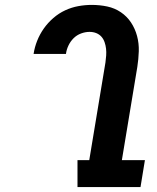

<svg xmlns="http://www.w3.org/2000/svg" viewBox="-20 -763 640 783"><path d="M296 0V-110H344L410 -508Q412 -522 413 -536.5Q414 -551 412.5 -564.5Q411 -578 406.5 -591Q402 -604 393.5 -613.5Q385 -623 372.5 -628Q360 -633 345 -633Q328 -633 310.5 -626.5Q293 -620 280 -607Q267 -594 259 -577Q251 -560 249 -543H117Q121 -570 131.5 -596.5Q142 -623 158.5 -646.5Q175 -670 197.5 -689.5Q220 -709 246 -721Q272 -733 299.5 -738Q327 -743 354 -743Q387 -743 417.5 -736.5Q448 -730 473 -713Q498 -696 514.5 -671Q531 -646 539 -616Q547 -586 546 -554Q545 -522 540 -490L477 -110H571L553 0Z"/></svg>

Font: Iosevka HT Extrabold Extended
Style: Italic
Weight: 800
Width: 7
Italic angle: -9°
Monospace: yes
Designer: Belleve Invis
Foundry: Belleve Invis
Version: Version 32.3.0; ttfautohint (v1.8.4)